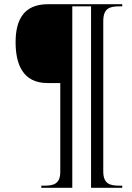

<svg xmlns="http://www.w3.org/2000/svg" viewBox="-20 -780 625 911"><path d="M176 111H323V-750H412V111H560V101H547C502 101 470 93 470 33V-680C470 -741 501 -750 547 -750H560V-760H207C94 -760 54 -687 54 -580C54 -476 88 -386 205 -386H266V35C266 93 234 101 190 101H176Z"/></svg>

Font: Noto Serif Display SemiCondensed
Style: Italic
Weight: 400
Width: 4
Italic angle: -12°
Designer: Monotype Design Team
Foundry: Monotype Imaging Inc.
Version: Version 2.009